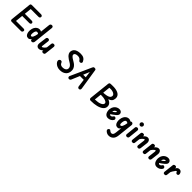

<svg xmlns="http://www.w3.org/2000/svg" viewBox="570 -3054 5685 5685"><g transform="rotate(45 3413.0 -211.0)"><path d="M89 0Q62 0 50.5 -17Q39 -34 42 -59L112 -726Q114 -751 129 -761.5Q144 -772 172 -772H549Q577 -772 594 -757.5Q611 -743 611 -720Q611 -697 595.5 -681Q580 -665 554 -665H225L166 -107H479Q508 -107 523.5 -95Q539 -83 539 -62Q539 -39 524.5 -19.5Q510 0 484 0ZM133 -342 145 -443H486Q513 -443 530.5 -429.5Q548 -416 548 -393Q548 -372 532 -357Q516 -342 487 -342Z M781 1Q730 1 700 -30.5Q670 -62 659.5 -111.5Q649 -161 654 -213Q661 -281 687.5 -329Q714 -377 754 -402.5Q794 -428 841 -428Q872 -428 909 -409Q946 -390 968 -360L954 -235Q917 -290 888.5 -305.5Q860 -321 840 -321Q812 -321 793.5 -291Q775 -261 769 -202Q766 -172 768.5 -150.5Q771 -129 780 -117.5Q789 -106 803 -106Q818 -106 831.5 -116Q845 -126 857.5 -149.5Q870 -173 881.5 -212.5Q893 -252 902 -311L915 -135Q905 -118 893.5 -95Q882 -72 867 -50Q852 -28 831 -13.5Q810 1 781 1ZM930 0Q901 0 886.5 -18Q872 -36 876 -68L946 -715Q948 -739 965 -755.5Q982 -772 1009 -772Q1040 -772 1053.5 -753.5Q1067 -735 1065 -709L996 -68Q992 -39 974 -19.5Q956 0 930 0Z M1223 1Q1171 1 1142.5 -35.5Q1114 -72 1124 -144L1152 -361Q1154 -381 1167 -398.5Q1180 -416 1211 -416Q1245 -416 1256.5 -397.5Q1268 -379 1266 -354L1240 -137Q1238 -116 1241.5 -111Q1245 -106 1255 -106Q1263 -106 1280.5 -114Q1298 -122 1322.5 -146.5Q1347 -171 1377 -219L1362 -78Q1326 -34 1291.5 -16.5Q1257 1 1223 1ZM1400 0Q1372 0 1359 -16Q1346 -32 1349 -57L1384 -362Q1386 -381 1397.5 -398.5Q1409 -416 1446 -416Q1478 -416 1490 -397.5Q1502 -379 1500 -354L1465 -50Q1463 -24 1445.5 -12Q1428 0 1400 0Z M2110 6Q2044 6 1994.5 -16Q1945 -38 1914.5 -70.5Q1884 -103 1875 -134Q1865 -170 1881.5 -191.5Q1898 -213 1917 -220Q1939 -227 1962 -217.5Q1985 -208 1993 -179Q1997 -167 2010 -150Q2023 -133 2047.5 -120.5Q2072 -108 2109 -108Q2153 -108 2186 -119.5Q2219 -131 2238.5 -153Q2258 -175 2261 -204Q2266 -254 2235.5 -294.5Q2205 -335 2141 -369Q2112 -385 2076.5 -408Q2041 -431 2009.5 -461Q1978 -491 1959.5 -527.5Q1941 -564 1945 -607Q1951 -663 1983.5 -701Q2016 -739 2073.5 -758.5Q2131 -778 2212 -778Q2294 -778 2344 -746Q2394 -714 2420 -655Q2429 -634 2423.5 -616Q2418 -598 2398 -587Q2374 -575 2351 -581.5Q2328 -588 2315 -612Q2302 -636 2271 -654Q2240 -672 2195 -672Q2140 -672 2106 -655Q2072 -638 2068 -604Q2065 -580 2087.5 -554.5Q2110 -529 2146 -505Q2182 -481 2218 -461Q2259 -439 2297.5 -404.5Q2336 -370 2359 -320Q2382 -270 2374 -200Q2364 -104 2293.5 -49Q2223 6 2110 6Z M2472 -2Q2451 -10 2441.5 -31.5Q2432 -53 2443 -78L2738 -732Q2747 -752 2758 -762Q2769 -772 2797 -772Q2822 -772 2837 -762.5Q2852 -753 2854 -735L2958 -72Q2962 -41 2951 -22.5Q2940 -4 2915 0Q2887 4 2869.5 -10.5Q2852 -25 2847 -58L2776 -621L2795 -619L2551 -39Q2540 -13 2516 -4Q2492 5 2472 -2ZM2608 -293 2649 -388H2848L2861 -293Z M3397 0Q3370 0 3354 -18Q3338 -36 3341 -63L3411 -715Q3415 -752 3431 -761.5Q3447 -771 3476 -772Q3613 -781 3704.5 -759Q3796 -737 3839.5 -686Q3883 -635 3874 -557Q3871 -527 3860.5 -499.5Q3850 -472 3824.5 -448.5Q3799 -425 3752 -407Q3705 -389 3628 -377Q3551 -365 3437 -361L3445 -429Q3544 -432 3604.5 -442.5Q3665 -453 3697 -469.5Q3729 -486 3741.5 -507Q3754 -528 3757 -552Q3761 -585 3734 -612.5Q3707 -640 3652.5 -655Q3598 -670 3519 -664L3461 -115Q3593 -117 3669.5 -149.5Q3746 -182 3753 -232Q3758 -268 3721 -293.5Q3684 -319 3609.5 -330.5Q3535 -342 3427 -334L3437 -428Q3584 -438 3684.5 -415.5Q3785 -393 3834 -342Q3883 -291 3875 -216Q3868 -149 3807.5 -100.5Q3747 -52 3642.5 -26Q3538 0 3397 0Z M4120 5Q4077 5 4046.5 -15Q4016 -35 3998 -68Q3980 -101 3973.5 -141Q3967 -181 3971 -220Q3978 -288 4010 -334.5Q4042 -381 4087 -404.5Q4132 -428 4178 -428Q4215 -428 4240 -414.5Q4265 -401 4278 -379Q4291 -357 4291 -329Q4291 -308 4278.5 -286Q4266 -264 4236.5 -237Q4207 -210 4156.5 -174Q4106 -138 4030 -88L4023 -184Q4061 -206 4090.5 -226Q4120 -246 4140.5 -263Q4161 -280 4171.5 -292.5Q4182 -305 4182 -312Q4182 -317 4180 -319.5Q4178 -322 4170 -322Q4142 -322 4113.5 -295Q4085 -268 4079 -209Q4075 -179 4080 -155Q4085 -131 4098 -116.5Q4111 -102 4130 -102Q4151 -102 4171 -114Q4191 -126 4201 -145Q4212 -165 4230 -172Q4248 -179 4271 -165Q4291 -154 4297.5 -132.5Q4304 -111 4294 -91Q4269 -47 4222.5 -21Q4176 5 4120 5Z M4521 1Q4470 1 4440 -30.5Q4410 -62 4399.5 -111.5Q4389 -161 4394 -213Q4401 -281 4427.5 -329Q4454 -377 4494 -402.5Q4534 -428 4581 -428Q4612 -428 4649 -409Q4686 -390 4708 -360L4694 -235Q4657 -290 4628.5 -305.5Q4600 -321 4580 -321Q4552 -321 4533.5 -291Q4515 -261 4509 -202Q4506 -172 4508.5 -150.5Q4511 -129 4520 -117.5Q4529 -106 4543 -106Q4558 -106 4571.5 -116Q4585 -126 4597.5 -149.5Q4610 -173 4621.5 -212.5Q4633 -252 4642 -311L4655 -135Q4645 -118 4633.5 -95Q4622 -72 4607 -50Q4592 -28 4571 -13.5Q4550 1 4521 1ZM4504 356Q4457 356 4420.5 335.5Q4384 315 4366 293Q4347 271 4352 246Q4357 221 4377 208Q4400 193 4415.5 200Q4431 207 4441 217Q4471 249 4511 249Q4545 249 4566 223.5Q4587 198 4594 135L4648 -358Q4650 -384 4668.5 -400Q4687 -416 4710 -416Q4734 -416 4752 -396.5Q4770 -377 4767 -347L4713 143Q4702 249 4644.5 302.5Q4587 356 4504 356Z M4911 0Q4886 0 4869 -14.5Q4852 -29 4855 -57L4887 -366Q4889 -392 4908 -404Q4927 -416 4949 -416Q4972 -416 4989 -400Q5006 -384 5003 -355L4971 -51Q4969 -26 4951 -13Q4933 0 4911 0ZM4966 -507Q4940 -507 4920.5 -526.5Q4901 -546 4901 -573Q4901 -599 4920.5 -618.5Q4940 -638 4966 -638Q4995 -638 5013.5 -617.5Q5032 -597 5032 -574Q5032 -550 5013.5 -528.5Q4995 -507 4966 -507Z M5144 0Q5113 0 5100.5 -18.5Q5088 -37 5091 -62L5125 -366Q5128 -392 5145.5 -404Q5163 -416 5191 -416Q5220 -416 5232 -400.5Q5244 -385 5242 -359L5206 -53Q5205 -35 5193.5 -17.5Q5182 0 5144 0ZM5380 0Q5346 0 5334 -18.5Q5322 -37 5325 -62L5351 -279Q5353 -300 5349.5 -310.5Q5346 -321 5336 -321Q5324 -321 5291 -295Q5258 -269 5213 -197L5229 -337Q5264 -382 5299 -405Q5334 -428 5368 -428Q5421 -428 5448.5 -386Q5476 -344 5466 -272L5439 -55Q5436 -36 5423.5 -18Q5411 0 5380 0Z M5604 0Q5573 0 5560.5 -18.5Q5548 -37 5551 -62L5585 -366Q5588 -392 5605.5 -404Q5623 -416 5651 -416Q5680 -416 5692 -400.5Q5704 -385 5702 -359L5666 -53Q5665 -35 5653.5 -17.5Q5642 0 5604 0ZM5840 0Q5806 0 5794 -18.5Q5782 -37 5785 -62L5811 -279Q5813 -300 5809.5 -310.5Q5806 -321 5796 -321Q5784 -321 5751 -295Q5718 -269 5673 -197L5689 -337Q5724 -382 5759 -405Q5794 -428 5828 -428Q5881 -428 5908.5 -386Q5936 -344 5926 -272L5899 -55Q5896 -36 5883.5 -18Q5871 0 5840 0Z M6165 5Q6122 5 6091.5 -15Q6061 -35 6043 -68Q6025 -101 6018.5 -141Q6012 -181 6016 -220Q6023 -288 6055 -334.5Q6087 -381 6132 -404.5Q6177 -428 6223 -428Q6260 -428 6285 -414.5Q6310 -401 6323 -379Q6336 -357 6336 -329Q6336 -308 6323.5 -286Q6311 -264 6281.5 -237Q6252 -210 6201.5 -174Q6151 -138 6075 -88L6068 -184Q6106 -206 6135.5 -226Q6165 -246 6185.5 -263Q6206 -280 6216.5 -292.5Q6227 -305 6227 -312Q6227 -317 6225 -319.5Q6223 -322 6215 -322Q6187 -322 6158.5 -295Q6130 -268 6124 -209Q6120 -179 6125 -155Q6130 -131 6143 -116.5Q6156 -102 6175 -102Q6196 -102 6216 -114Q6236 -126 6246 -145Q6257 -165 6275 -172Q6293 -179 6316 -165Q6336 -154 6342.5 -132.5Q6349 -111 6339 -91Q6314 -47 6267.5 -21Q6221 5 6165 5Z M6487 0Q6456 0 6443.5 -18.5Q6431 -37 6434 -62L6468 -366Q6471 -392 6488.5 -404Q6506 -416 6534 -416Q6563 -416 6575 -400.5Q6587 -385 6585 -359L6549 -53Q6548 -35 6536.5 -17.5Q6525 0 6487 0ZM6768 -268Q6744 -261 6722.5 -269.5Q6701 -278 6694 -307Q6691 -318 6686.5 -322Q6682 -326 6675 -326Q6663 -326 6643 -303.5Q6623 -281 6592 -228Q6561 -175 6517 -84L6529 -240Q6563 -325 6600 -376.5Q6637 -428 6694 -428Q6740 -428 6764 -401.5Q6788 -375 6797 -339Q6802 -311 6795 -293.5Q6788 -276 6768 -268Z"/></g></svg>

Font: Edu SA Beginner
Style: Bold
Weight: 700
Version: Version 1.003